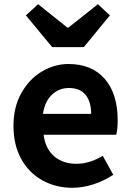

<svg xmlns="http://www.w3.org/2000/svg" viewBox="-20 -878 621 912"><path d="M182 -21Q117 -57 80.5 -123.5Q44 -190 44 -280Q44 -370 82 -437Q120 -504 180 -539Q240 -574 305 -574Q416 -574 477.5 -503.5Q539 -433 539 -306Q539 -264 532 -238H187Q196 -171 237.5 -135.5Q279 -100 343 -100Q406 -100 468 -138L518 -48Q475 -19 424 -2.5Q373 14 323 14Q246 14 182 -21ZM307 -460Q261 -460 227 -428.5Q193 -397 184 -337H413Q413 -395 386.5 -427.5Q360 -460 307 -460ZM103 -805 161 -858 300 -747H305L445 -858L502 -805L378 -654H228Z"/></svg>

Font: Merged Yaku Han JP
Style: Bold
Weight: 700
Designer: Ryoko NISHIZUKA 西塚涼子 (kana, bopomofo & ideographs); Paul D. Hunt (Latin, Greek & Cyrillic); Sandoll Communications 산돌커뮤니
Foundry: Adobe
Version: Version 2.004